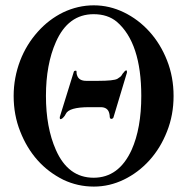

<svg xmlns="http://www.w3.org/2000/svg" viewBox="-20 -688 700 720"><path d="M405.3 -247.1Q402.3 -242.2 397.5 -242.2Q392.6 -242.2 391.6 -249Q391.6 -255.9 389.6 -263.7Q383.8 -286.1 357.4 -286.1H314.5Q238.3 -286.1 226.6 -260.7Q223.6 -253.9 217.8 -248Q211.9 -241.2 206.1 -241.2Q204.1 -241.2 204.1 -249L256.8 -418.9Q257.8 -422.9 264.6 -422.9Q267.6 -422.9 267.1 -417Q266.6 -411.1 269.5 -404.3Q276.4 -384.8 303.7 -384.8H346.7Q407.2 -384.8 420.4 -392.6Q433.6 -400.4 436.5 -406.2Q439.5 -412.1 446.3 -418.9Q448.2 -423.8 455.1 -423.8Q456.1 -423.8 456.1 -416ZM331.1 -634.8Q235.4 -634.8 189.5 -530.3Q152.3 -446.3 152.3 -328.1Q152.3 -210 189.5 -126Q235.4 -21.5 331.1 -21.5Q425.8 -21.5 473.6 -126Q509.8 -207 509.8 -328.1Q509.8 -527.3 418 -606.4Q383.8 -634.8 331.1 -634.8ZM332 11.7Q271.5 11.7 217.8 -13.7Q161.1 -42 121.1 -86.9Q80.1 -132.8 55.7 -195.3Q31.2 -256.8 31.2 -328.1Q31.2 -396.5 55.7 -460.9Q79.1 -521.5 122.1 -569.3Q163.1 -615.2 216.8 -641.6Q272.5 -668 331.5 -668Q390.6 -668 444.8 -641.6Q499 -615.2 540.5 -569.3Q582 -523.4 606.4 -461.4Q630.9 -399.4 630.9 -328.1Q630.9 -256.8 606.4 -195.3Q582 -132.8 540.5 -86.9Q499 -41 444.8 -14.6Q390.6 11.7 332 11.7Z"/></svg>

Font: Menaion Unicode
Style: Regular
Weight: 400
Designer: Aleksandr Andreev
Foundry: Ponomar Technologies, Inc.
Version: 2.0